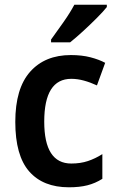

<svg xmlns="http://www.w3.org/2000/svg" viewBox="-20 -786 496 816"><path d="M273 10Q163 10 104 -57.5Q45 -125 45 -268Q45 -410 108 -481Q171 -552 281 -552Q328 -552 364.5 -542.5Q401 -533 427 -519L392 -423Q364 -436 336.5 -443.5Q309 -451 283 -451Q168 -451 168 -269Q168 -91 283 -91Q322 -91 353.5 -101.5Q385 -112 415 -131V-26Q385 -7 351.5 1.5Q318 10 273 10ZM434 -756Q419 -737 391 -709Q363 -681 332.5 -653Q302 -625 278 -606H197V-618Q221 -651 249.5 -691.5Q278 -732 296 -766H434Z"/></svg>

Font: Noto Sans Malayalam SemiCondensed SemiBold
Style: Regular
Weight: 600
Width: 4
Designer: Jelle Bosma - Monotype Design Team
Foundry: Monotype Imaging Inc.
Version: Version 2.104; ttfautohint (v1.8.4.7-5d5b)